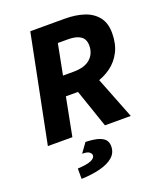

<svg xmlns="http://www.w3.org/2000/svg" viewBox="-160 -753 924 1097"><g transform="rotate(-20 302.0 -204.5)"><path d="M27 0 157 -651H367Q431 -651 482 -634.5Q533 -618 563 -580.5Q593 -543 593 -482Q593 -416 568.5 -368.5Q544 -321 502.5 -291Q461 -261 408 -246.5Q355 -232 298 -232H221L176 0ZM246 -349H309Q378 -349 412 -379.5Q446 -410 446 -459Q446 -498 420 -516Q394 -534 345 -534H282ZM374 0 283 -266 389 -362 531 0ZM144 242V179Q202 176 226.5 165Q251 154 251 137Q251 127 239.5 117.5Q228 108 196 108L237 51Q291 53 319 63Q347 73 357 88.5Q367 104 367 124Q367 164 338 189Q309 214 258.5 227Q208 240 144 242Z"/></g></svg>

Font: Source Sans 3 ExtraLight ExtraBold
Style: Italic
Weight: 800
Italic angle: -11°
Version: Version 3.052;hotconv 1.1.0;makeotfexe 2.6.0